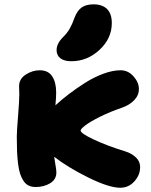

<svg xmlns="http://www.w3.org/2000/svg" viewBox="-20 -860 700 893"><path d="M312 -575.2Q278.3 -575.2 260.7 -589.1Q243.2 -603 243.2 -627Q243.2 -657.2 272.9 -687Q293 -707 304.4 -727.1Q315.9 -747.1 327.1 -778.8Q340.3 -812.5 361.1 -826.2Q381.8 -839.8 415 -839.8Q456.1 -839.8 478 -817.9Q500 -795.9 500 -752.9Q500 -681.2 442.9 -628.2Q385.7 -575.2 312 -575.2ZM146 9.8Q127 9.8 113 2.9Q99.1 -3.9 89.4 -18.6Q79.6 -33.2 73.5 -52Q67.4 -70.8 64 -98.9Q60.5 -127 59.3 -156Q58.1 -185.1 58.1 -225.1Q58.1 -249 64 -320.3Q69.8 -391.6 69.8 -420.9Q69.8 -426.3 69.3 -439.5Q68.8 -452.6 68.8 -459Q68.8 -493.2 99.9 -513.2Q130.9 -533.2 165 -533.2Q204.1 -533.2 222.7 -505.1Q241.2 -477.1 241.2 -430.2Q241.2 -405.3 237.8 -370.1Q267.1 -397 300.3 -422.4Q333.5 -447.8 375.2 -474.4Q417 -501 460.7 -517.1Q504.4 -533.2 541 -533.2Q575.7 -533.2 600.8 -505.1Q626 -477.1 626 -445.8Q626 -416.5 604 -393.8Q582 -371.1 546.9 -358.9Q492.2 -340.3 446 -317.4Q399.9 -294.4 377.4 -277.3Q355 -260.3 355 -252.9Q355 -239.7 417.5 -210.4Q480 -181.2 563 -155.8Q592.8 -146.5 612.3 -127.7Q631.8 -108.9 631.8 -83Q631.8 -46.4 605.2 -16.6Q578.6 13.2 539.1 13.2Q487.3 13.2 391.6 -33.9Q295.9 -81.1 231.9 -130.9Q233.4 -118.7 237.8 -94.2Q242.2 -69.8 242.2 -58.1Q242.2 -25.4 213.4 -7.8Q184.6 9.8 146 9.8Z"/></svg>

Font: Shantell Sans Normal
Style: Regular
Weight: 800
Designer: Stephen Nixon, Anya Danilova, Shantell Martin
Foundry: Arrow Type
Version: Version 1.006;[559af2be0]